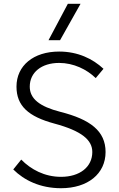

<svg xmlns="http://www.w3.org/2000/svg" viewBox="-20 -983 627 1013"><path d="M292 -651C368 -651 438 -617 485 -571L526 -620C469 -673 391 -711 292 -711C157 -711 67 -637 67 -526C67 -424 130 -368 267 -331C412 -292 467 -244 467 -181C467 -102 401 -50 302 -50C215 -50 143 -89 92 -141L50 -89C107 -32 192 10 302 10C443 10 537 -66 537 -181C537 -292 456 -353 298 -393C189 -421 137 -462 137 -526C137 -601 199 -651 292 -651ZM236 -771H297L405 -963H338Z"/></svg>

Font: Gully Light
Style: Regular
Weight: 300
Designer: jaikishan Patel
Foundry: MagicType
Version: Version 1.000;Glyphs 3.2 (3242)